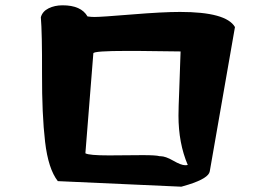

<svg xmlns="http://www.w3.org/2000/svg" viewBox="-20 -766 1040 724"><path d="M134 -701Q140 -723 163 -734.5Q186 -746 216 -746Q286 -746 310 -704Q324 -702 336 -702Q362 -702 477.5 -711.5Q593 -721 659 -721Q833 -721 866 -664L771 -120Q767 -94 691 -70L664 -62L198 -83Q162 -129 150 -231.5Q138 -334 138.5 -488Q139 -642 134 -701ZM302 -188Q315 -180 391 -180Q412 -180 455.5 -180.5Q499 -181 518 -181Q569 -181 582 -177H585Q604 -177 633.5 -160Q663 -143 678 -143Q685 -143 688 -144Q653 -226 653 -330Q653 -358 656 -429Q659 -500 660 -545L661 -572L497 -574H459Q333 -574 332 -565Z"/></svg>

Font: NaniFont Regular
Style: Regular
Weight: 400
Designer: Nanigashitei
Version: Version 1.036